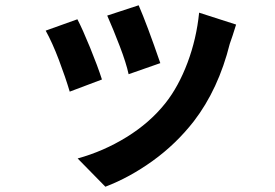

<svg xmlns="http://www.w3.org/2000/svg" viewBox="-20 -614 1040 727"><path d="M587 -375 467 -333Q458 -375 433.5 -439Q409 -503 386 -555L505 -594Q536 -523 587 -375ZM861 -480 850 -448Q807 -276 714 -155Q647 -69 559 -5.5Q471 58 379 93L274 -14Q372 -41 459.5 -95Q547 -149 606 -223Q656 -286 690 -376.5Q724 -467 734 -566L874 -521ZM366 -313 244 -267Q228 -321 203 -387Q178 -453 153 -498L273 -541Q292 -505 321 -434Q350 -363 366 -313Z"/></svg>

Font: Merged Yaku Han JP
Style: Bold
Weight: 700
Designer: Ryoko NISHIZUKA 西塚涼子 (kana, bopomofo & ideographs); Paul D. Hunt (Latin, Greek & Cyrillic); Sandoll Communications 산돌커뮤니
Foundry: Adobe
Version: Version 2.004